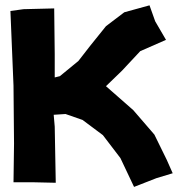

<svg xmlns="http://www.w3.org/2000/svg" viewBox="-20 -695 678 728"><path d="M19.5 -653.3 31.2 -370.1 33.2 -150.4 31.2 -3.9H106.4L191.4 -2L187.5 -214.8L183.6 -259.8L228.5 -262.7L293 -240.2L370.1 -182.6L436.5 -95.7L488.3 13.7L573.2 -19.5L634.8 -38.1L612.3 -88.9L565.4 -184.6L485.4 -277.3L381.8 -368.2L442.4 -426.8L511.7 -501L609.4 -543.9L568.4 -614.3L546.9 -674.8L451.2 -648.4L381.8 -595.7L321.3 -520.5L277.3 -463.9L207 -406.2L187.5 -401.4V-489.3L185.5 -663.1L69.3 -660.2Z"/></svg>

Font: MaokenAssortedSans-Lite
Style: Lite
Weight: 400
Version: Version 1.400